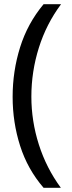

<svg xmlns="http://www.w3.org/2000/svg" viewBox="-20 -734 340 912"><path d="M40 -274Q40 -396 75.5 -509.5Q111 -623 187 -714H270Q200 -620 164.5 -507Q129 -394 129 -275Q129 -159 164.5 -47.5Q200 64 269 158H187Q111 70 75.5 -41.5Q40 -153 40 -274Z"/></svg>

Font: Noto Sans Hanifi Rohingya
Style: Regular
Weight: 400
Designer: Monotype Design Team and DaltonMaag
Foundry: Google LLC
Version: Version 2.101